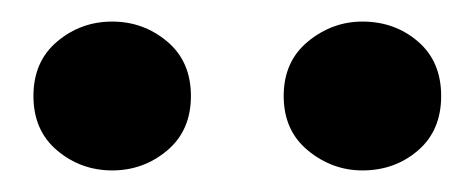

<svg xmlns="http://www.w3.org/2000/svg" viewBox="-20 -738 440 178"><path d="M316 -580Q288 -580 265.5 -598.5Q243 -617 243 -649Q243 -681 265.5 -699.5Q288 -718 316 -718Q346 -718 367.5 -699.5Q389 -681 389 -649Q389 -617 367.5 -598.5Q346 -580 316 -580ZM84 -580Q55 -580 33 -598.5Q11 -617 11 -649Q11 -681 33 -699.5Q55 -718 84 -718Q113 -718 135 -699.5Q157 -681 157 -649Q157 -617 135 -598.5Q113 -580 84 -580Z"/></svg>

Font: DeepMind Serif Display
Style: Regular
Weight: 400
Designer: Frank Grießhammer / Modifications: Colophon Foundry
Foundry: Colophon Foundry
Version: Version 5.003; ttfautohint (v1.8.2)